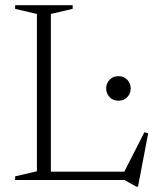

<svg xmlns="http://www.w3.org/2000/svg" viewBox="-20 -690 606 736"><path d="M509 25.5H502.5L457 0H38V-14L121.5 -33.5V-636.5L38 -656V-670H258.5V-656L175 -636.5V-32H456.5L533.5 -183L548 -179ZM434 -304Q412.5 -304 399.8 -318Q387 -332 387 -351Q387 -370 399.8 -384Q412.5 -398 434 -398Q455.5 -398 468.2 -384Q481 -370 481 -351Q481 -332 468.2 -318Q455.5 -304 434 -304Z"/></svg>

Font: Newsreader Text Light
Style: Regular
Weight: 300
Designer: Hugues Gentile
Foundry: Production Type
Version: Version 1.002